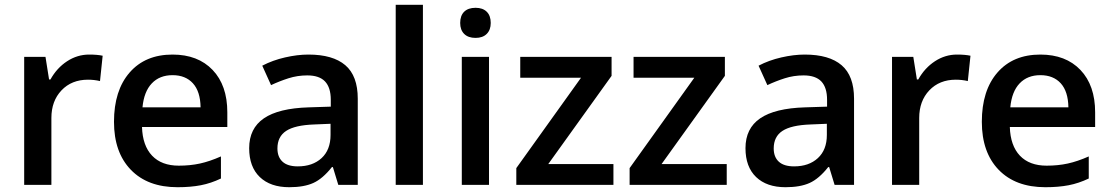

<svg xmlns="http://www.w3.org/2000/svg" viewBox="-20 -780 4688 810"><path d="M356 -549.8Q390.6 -549.8 413.1 -544.9L401.9 -438Q377.4 -443.8 351.1 -443.8Q282.2 -443.8 239.5 -398.9Q196.8 -354 196.8 -282.2V0H82V-540H171.9L187 -444.8H192.9Q219.7 -493.2 262.9 -521.5Q306.2 -549.8 356 -549.8Z M729 9.8Q603 9.8 532 -63.7Q460.9 -137.2 460.9 -266.1Q460.9 -398.4 526.9 -474.1Q592.8 -549.8 708 -549.8Q814.9 -549.8 877 -484.9Q939 -419.9 939 -306.2V-244.1H579.1Q581.5 -165.5 621.6 -123.3Q661.6 -81.1 734.4 -81.1Q782.2 -81.1 823.5 -90.1Q864.7 -99.1 912.1 -120.1V-26.9Q870.1 -6.8 827.1 1.5Q784.2 9.8 729 9.8ZM708 -462.9Q653.3 -462.9 620.4 -428.2Q587.4 -393.6 581.1 -327.1H826.2Q825.2 -394 793.9 -428.5Q762.7 -462.9 708 -462.9Z M1407.2 0 1384.3 -75.2H1380.4Q1341.3 -25.9 1301.8 -8.1Q1262.2 9.8 1200.2 9.8Q1120.6 9.8 1075.9 -33.2Q1031.2 -76.2 1031.2 -154.8Q1031.2 -238.3 1093.3 -280.8Q1155.3 -323.2 1282.2 -327.1L1375.5 -330.1V-358.9Q1375.5 -410.6 1351.3 -436.3Q1327.1 -461.9 1276.4 -461.9Q1234.9 -461.9 1196.8 -449.7Q1158.7 -437.5 1123.5 -420.9L1086.4 -502.9Q1130.4 -525.9 1182.6 -537.8Q1234.9 -549.8 1281.2 -549.8Q1384.3 -549.8 1436.8 -504.9Q1489.3 -460 1489.3 -363.8V0ZM1236.3 -78.1Q1298.8 -78.1 1336.7 -113Q1374.5 -147.9 1374.5 -210.9V-257.8L1305.2 -254.9Q1224.1 -252 1187.3 -227.8Q1150.4 -203.6 1150.4 -153.8Q1150.4 -117.7 1171.9 -97.9Q1193.4 -78.1 1236.3 -78.1Z M1764.2 0H1649.4V-759.8H1764.2Z M2043 0H1928.2V-540H2043ZM1921.4 -683.1Q1921.4 -713.9 1938.2 -730.5Q1955.1 -747.1 1986.3 -747.1Q2016.6 -747.1 2033.4 -730.5Q2050.3 -713.9 2050.3 -683.1Q2050.3 -653.8 2033.4 -637Q2016.6 -620.1 1986.3 -620.1Q1955.1 -620.1 1938.2 -637Q1921.4 -653.8 1921.4 -683.1Z M2567.9 0H2158.2V-70.8L2431.2 -452.1H2174.8V-540H2560.1V-460L2293 -87.9H2567.9Z M3045.9 0H2636.2V-70.8L2909.2 -452.1H2652.8V-540H3038.1V-460L2771 -87.9H3045.9Z M3501 0 3478 -75.2H3474.1Q3435.1 -25.9 3395.5 -8.1Q3356 9.8 3293.9 9.8Q3214.4 9.8 3169.7 -33.2Q3125 -76.2 3125 -154.8Q3125 -238.3 3187 -280.8Q3249 -323.2 3376 -327.1L3469.2 -330.1V-358.9Q3469.2 -410.6 3445.1 -436.3Q3420.9 -461.9 3370.1 -461.9Q3328.6 -461.9 3290.5 -449.7Q3252.4 -437.5 3217.3 -420.9L3180.2 -502.9Q3224.1 -525.9 3276.4 -537.8Q3328.6 -549.8 3375 -549.8Q3478 -549.8 3530.5 -504.9Q3583 -460 3583 -363.8V0ZM3330.1 -78.1Q3392.6 -78.1 3430.4 -113Q3468.3 -147.9 3468.3 -210.9V-257.8L3398.9 -254.9Q3317.9 -252 3281 -227.8Q3244.1 -203.6 3244.1 -153.8Q3244.1 -117.7 3265.6 -97.9Q3287.1 -78.1 3330.1 -78.1Z M4017.1 -549.8Q4051.8 -549.8 4074.2 -544.9L4063 -438Q4038.6 -443.8 4012.2 -443.8Q3943.4 -443.8 3900.6 -398.9Q3857.9 -354 3857.9 -282.2V0H3743.2V-540H3833L3848.1 -444.8H3854Q3880.9 -493.2 3924.1 -521.5Q3967.3 -549.8 4017.1 -549.8Z M4390.1 9.8Q4264.2 9.8 4193.1 -63.7Q4122.1 -137.2 4122.1 -266.1Q4122.1 -398.4 4188 -474.1Q4253.9 -549.8 4369.1 -549.8Q4476.1 -549.8 4538.1 -484.9Q4600.1 -419.9 4600.1 -306.2V-244.1H4240.2Q4242.7 -165.5 4282.7 -123.3Q4322.8 -81.1 4395.5 -81.1Q4443.4 -81.1 4484.6 -90.1Q4525.9 -99.1 4573.2 -120.1V-26.9Q4531.2 -6.8 4488.3 1.5Q4445.3 9.8 4390.1 9.8ZM4369.1 -462.9Q4314.5 -462.9 4281.5 -428.2Q4248.5 -393.6 4242.2 -327.1H4487.3Q4486.3 -394 4455.1 -428.5Q4423.8 -462.9 4369.1 -462.9Z"/></svg>

Font: f1_25842          
Style: Regular
Weight: 600
Foundry: Ascender Corporation
Version: Version 1.10